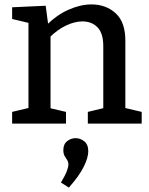

<svg xmlns="http://www.w3.org/2000/svg" viewBox="-20 -560 677 870"><path d="M35 0V-53L123 -74L109 -57V-471L123 -453L35 -474V-527L187 -534L200 -437L187 -442Q236 -492 290.5 -516Q345 -540 394 -540Q461 -540 505 -499Q549 -458 548 -372V-57L537 -73L622 -53V0H378V-53L461 -73L448 -56V-351Q448 -409 422 -436Q396 -463 353 -463Q319 -463 279.5 -444.5Q240 -426 202 -388L209 -406V-56L198 -72L279 -53V0ZM292 290 256 267Q276 234 283 215Q290 196 290 185Q290 174 284.5 165.5Q279 157 273 147Q267 137 267 120Q267 93 284.5 79.5Q302 66 323 66Q344 66 362 80.5Q380 95 380 125Q380 154 359.5 195.5Q339 237 292 290Z"/></svg>

Font: Bitter Thin Medium
Style: Regular
Weight: 500
Version: Version 3.021